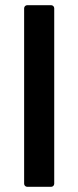

<svg xmlns="http://www.w3.org/2000/svg" viewBox="-20 -720 302 740"><path d="M73 -12V-688Q73 -693 76.5 -696.5Q80 -700 85 -700H177Q182 -700 185.5 -696.5Q189 -693 189 -688V-12Q189 -7 185.5 -3.5Q182 0 177 0H85Q80 0 76.5 -3.5Q73 -7 73 -12Z"/></svg>

Font: Amber EN SemiBold
Style: Regular
Weight: 600
Designer: Jeremy Tribby
Foundry: Tribby Type
Version: Version 1.408 November 24, 2021